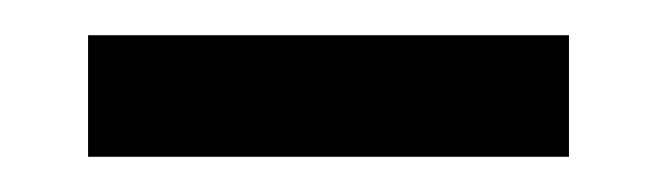

<svg xmlns="http://www.w3.org/2000/svg" viewBox="-20 -756 373 109"><path d="M303 -736H30V-667H303Z"/></svg>

Font: Fira Sans
Style: Regular
Weight: 400
Designer: Carrois Corporate & Edenspiekermann AG
Foundry: Carrois Corporate GbR & Edenspiekermann AG
Version: Version 4.203